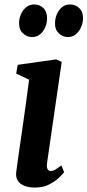

<svg xmlns="http://www.w3.org/2000/svg" viewBox="-20 -835 394 865"><path d="M137 10Q108 10 88.2 1.5Q68.5 -7 59.5 -22.2Q50.5 -37.5 53 -58.5Q55.5 -81 60.2 -113.5Q65 -146 70.8 -186.5Q76.5 -227 83.5 -274Q90.5 -321 97.2 -372Q104 -423 111 -476L53 -503.5L60 -543L233.5 -567.5L258 -556L192 -101Q189.5 -83 194 -73.8Q198.5 -64.5 208.5 -64.5Q217.5 -64.5 228.2 -70.2Q239 -76 256 -90L269 -59.5Q263.5 -52 246.8 -35.5Q230 -19 202.5 -4.5Q175 10 137 10ZM124 -668Q101 -668 82.8 -685.5Q64.5 -703 66 -735Q67 -755 75.2 -773Q83.5 -791 98.5 -803Q113.5 -815 134.5 -815Q158.5 -815 175.5 -798.5Q192.5 -782 192 -751Q192 -732 184 -712.8Q176 -693.5 161 -680.8Q146 -668 124 -668ZM285.5 -668Q262.5 -668 244.2 -685.8Q226 -703.5 228 -735.5Q229 -754.5 237 -772.8Q245 -791 259.8 -803Q274.5 -815 295.5 -815Q320 -815 337.5 -798Q355 -781 354 -750.5Q353.5 -731.5 345.2 -712.5Q337 -693.5 322 -680.8Q307 -668 285.5 -668Z"/></svg>

Font: Merriweather
Style: Bold Italic
Weight: 700
Italic angle: -7.8°
Version: Version 2.101